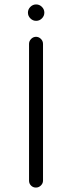

<svg xmlns="http://www.w3.org/2000/svg" viewBox="-20 -855 325 866"><path d="M174 -40Q174 -28 164.5 -18.5Q155 -9 142 -9Q129 -9 120 -18Q111 -27 111 -40V-657Q111 -670 120.5 -679.5Q130 -689 142.5 -689Q155 -689 164.5 -679.5Q174 -670 174 -657ZM169 -772Q158 -761 143 -761Q128 -761 117 -772Q106 -783 106 -798Q106 -813 117 -824Q128 -835 143 -835Q158 -835 169 -824Q180 -813 180 -798Q180 -783 169 -772Z"/></svg>

Font: Kurewa Gothic CJK TC Regular
Style: Regular
Weight: 400
Designer: Max Yao
Foundry: Max-Everyday
Version: Version 1.071; ttfautohint (v1.8.3)